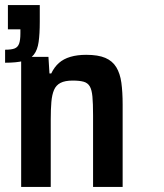

<svg xmlns="http://www.w3.org/2000/svg" viewBox="-20 -733 644 753"><path d="M63 0V-510H170L174 -445H181Q193 -470 211 -486Q229 -502 256 -510Q283 -518 318 -518Q365 -518 393 -506Q421 -494 436 -469.5Q451 -445 456 -408.5Q461 -372 461 -323V0H345V-280Q345 -327 342.5 -354Q340 -381 332 -394.5Q324 -408 308 -412.5Q292 -417 265 -417Q235 -417 217.5 -408Q200 -399 192 -380.5Q184 -362 181.5 -333.5Q179 -305 179 -264V0ZM0 -487V-538Q25 -538 37.5 -543Q50 -548 55 -562Q60 -576 60 -602V-618H11V-713H136V-648Q136 -600 131.5 -568.5Q127 -537 113 -519Q99 -501 72 -494Q45 -487 0 -487Z"/></svg>

Font: Saira SemiCondensed SemiBold
Style: Regular
Weight: 600
Width: 4
Designer: Hector Gatti with collaboration of the Omnibus-Type team
Foundry: Omnibus-Type
Version: Version 1.101